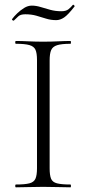

<svg xmlns="http://www.w3.org/2000/svg" viewBox="-20 -800 370 820"><path d="M192 -81Q192 -52 198 -37Q204 -22 223.5 -17Q243 -12 281 -12Q283 -12 283 -6Q283 0 281 0Q257 0 228 -1Q199 -2 164 -2Q131 -2 101.5 -1Q72 0 48 0Q45 0 45 -6Q45 -12 48 -12Q86 -12 105.5 -17Q125 -22 131.5 -37Q138 -52 138 -81V-544Q138 -573 131.5 -587.5Q125 -602 105.5 -607.5Q86 -613 48 -613Q45 -613 45 -619Q45 -625 48 -625Q72 -625 101.5 -623.5Q131 -622 164 -622Q199 -622 228.5 -623.5Q258 -625 281 -625Q283 -625 283 -619Q283 -613 281 -613Q243 -613 224 -607Q205 -601 198.5 -586Q192 -571 192 -542ZM242 -752Q262 -752 272.5 -760.5Q283 -769 291 -779Q293 -781 296.5 -777.5Q300 -774 298 -772Q271 -737 254 -725.5Q237 -714 220 -714Q197 -714 176.5 -720.5Q156 -727 135 -733Q114 -739 88 -739Q68 -739 58.5 -730.5Q49 -722 39 -712Q37 -711 33.5 -713.5Q30 -716 32 -719Q40 -730 53.5 -743Q67 -756 83 -766Q99 -776 116 -776Q134 -776 153.5 -770Q173 -764 195 -758Q217 -752 242 -752Z"/></svg>

Font: Cormorant Garamond Light Light
Style: Regular
Weight: 300
Version: Version 4.001